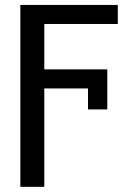

<svg xmlns="http://www.w3.org/2000/svg" viewBox="-20 -550 551 768"><path d="M451.2 -454.1H157.2V-272.5H409.2V-112.3H332V-196.3H157.2V197.3H61.5V-530.3H451.2Z"/></svg>

Font: Pretendard Std
Style: Regular
Weight: 400
Designer: Base glyphs from Inter by Rasmus Andersson; Hangeul glyphs from Noto Sans CJK(Source Han Sans) by Jang Soo-young and Kan
Foundry: Kil Hyung-jin
Version: Version 1.309